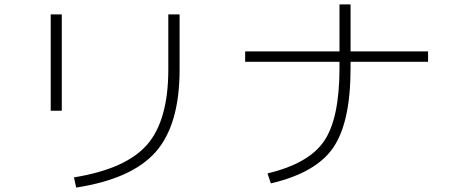

<svg xmlns="http://www.w3.org/2000/svg" viewBox="-20 -802 2040 867"><path d="M740 -737H791V-488Q791 -239 683.5 -116.5Q576 6 324 45L314 -1Q549 -39 644.5 -149Q740 -259 740 -488ZM209 -302V-737H259V-302Z M1087 -570H1513V-782H1563V-570H1913V-523H1563V-495Q1563 -249 1484.5 -135Q1406 -21 1203 26L1188 -19Q1374 -63 1443.5 -165Q1513 -267 1513 -495V-523H1087Z"/></svg>

Font: M PLUS 1p Light
Style: Regular
Weight: 300
Version: Version 1.061